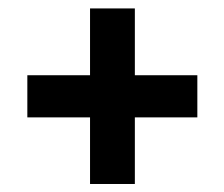

<svg xmlns="http://www.w3.org/2000/svg" viewBox="-20 -544 546 467"><path d="M308 -523.5V-96.5H199V-523.5ZM460 -258.5H46.5V-361H460Z"/></svg>

Font: Anek Malayalam SemiBold
Style: Regular
Weight: 600
Version: Version 1.003